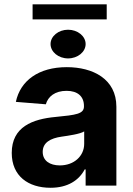

<svg xmlns="http://www.w3.org/2000/svg" viewBox="-20 -866 620 896"><path d="M215.9 10.3C296.5 10.3 348.7 -24.9 375.4 -75.6H379.6V0H523.1V-367.9C523.1 -497.9 413 -552.6 291.5 -552.6C160.9 -552.6 74.9 -490.1 54 -390.6L193.9 -379.3C204.2 -415.5 236.5 -442.1 290.8 -442.1C342.3 -442.1 371.8 -416.2 371.8 -371.4V-369.3C371.8 -334.2 334.5 -329.5 239.7 -320.3C131.7 -310.4 34.8 -274.1 34.8 -152.3C34.8 -44.4 111.9 10.3 215.9 10.3ZM478 -845.9H132.1V-775.6H478ZM259.2 -94.1C212.7 -94.1 179.3 -115.8 179.3 -157.3C179.3 -199.9 214.5 -220.9 267.8 -228.3C300.8 -233 354.8 -240.8 372.9 -252.8V-195C372.9 -137.8 325.6 -94.1 259.2 -94.1ZM297.6 -593.4C342.7 -593.4 379.6 -623.6 379.6 -660.5C379.6 -697.1 342.7 -727.3 297.6 -727.3C252.8 -727.3 215.9 -697.1 215.9 -660.5C215.9 -623.6 252.8 -593.4 297.6 -593.4Z"/></svg>

Font: Karasuma Gothic
Style: Bold
Weight: 700
Designer: Rasmus Andersson / Ryoko Nishizuka
Foundry: Genbu
Version: Version 1.00